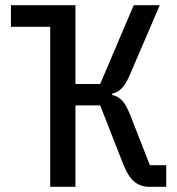

<svg xmlns="http://www.w3.org/2000/svg" viewBox="-20 -718 680 738"><path d="M173 -615H22V-698H270V-395H365L494 -698H594L479 -430Q464 -395 448.5 -379Q433 -363 411 -358V-353Q434 -348 449.5 -331.5Q465 -315 481 -275L556 -83H619V0H554Q520 0 496 -20Q472 -40 454 -86L365 -313H270V0H173Z"/></svg>

Font: Writer
Style: Regular
Weight: 400
Monospace: yes
Designer: Mike Abbink, Paul van der Laan, Pieter van Rosmalen
Foundry: Bold Monday
Version: Version 2.001 2020